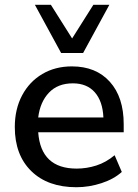

<svg xmlns="http://www.w3.org/2000/svg" viewBox="-20 -775 577 804"><path d="M300 9Q180 9 111 -58.5Q42 -126 42 -243Q42 -318 72.5 -375.5Q103 -433 157 -465Q211 -497 281 -497Q382 -497 440 -432.5Q498 -368 498 -255V-221H140Q151 -69 301 -69Q343 -69 383.5 -82Q424 -95 460 -125L490 -55Q457 -25 405 -8Q353 9 300 9ZM285 -426Q222 -426 185 -387Q148 -348 140 -283H413Q410 -351 377 -388.5Q344 -426 285 -426ZM236 -553 126 -755H193L282 -614L371 -755H438L328 -553Z"/></svg>

Font: Nunito Sans SemiBold
Style: Regular
Weight: 600
Designer: Vernon Adams
Foundry: Vernon Adams
Version: Version 3.101; ttfautohint (v1.8.4.7-5d5b);gftools[0.9.27]